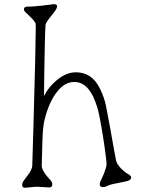

<svg xmlns="http://www.w3.org/2000/svg" viewBox="-20 -903 693 912"><path d="M153.3 -16.1 99.6 -11.2Q85.4 -11.2 85.4 -22.9Q85.4 -34.7 93 -45.4Q100.6 -56.2 109.4 -67.4Q133.3 -97.2 133.3 -117.2L138.7 -297.9Q149.9 -692.9 149.9 -770.5L149.4 -788.6Q149.4 -799.3 114.7 -832Q106.9 -839.4 100.3 -845.7Q93.8 -852.1 93.8 -859.4Q93.8 -871.6 111.8 -871.6Q129.9 -871.6 149.2 -873.3Q168.5 -875 185.5 -877Q232.9 -883.3 235.8 -883.3Q270 -883.3 228.5 -834Q197.3 -796.4 196.3 -785.4Q195.3 -774.4 194.6 -752.2Q193.8 -730 193.1 -699.2Q192.4 -668.5 191.7 -632.1Q190.9 -595.7 190.4 -560.5Q189 -456.1 189 -446.8Q210.9 -490.7 250 -522.5Q294.4 -559.6 340.3 -559.6Q417.5 -559.6 455.1 -481.4Q475.6 -439.5 483.4 -400.1Q491.2 -360.8 502 -302.2Q529.3 -147 532 -137.9Q534.7 -128.9 540.8 -120.1Q546.9 -111.3 554.7 -103Q573.2 -84.5 583.5 -79.1Q614.3 -64 596.2 -47.9Q589.8 -42.5 548.1 -35.2Q506.3 -27.8 495.1 -22Q479.5 -14.2 470.7 -14.2Q445.3 -14.2 458 -43.5L473.6 -78.1Q485.4 -109.4 485.8 -118.9Q486.3 -128.4 484.9 -140.9Q483.4 -153.3 481.2 -170.9Q479 -188.5 476.1 -209.7Q473.1 -231 469.7 -252Q452.1 -361.3 442.1 -392.8Q432.1 -424.3 422.6 -444.1Q413.1 -463.9 400.4 -479.5Q372.1 -513.7 333 -513.7Q287.1 -513.7 251 -466.8Q212.4 -418 191.9 -335Q182.6 -297.9 181.2 -224.6L178.2 -116.2Q178.2 -91.3 220.7 -45.9Q228.5 -37.1 228.5 -26.9Q228.5 -12.7 213.4 -12.7Z"/></svg>

Font: Snowburst One
Style: Regular
Weight: 400
Designer: Annet Stirling
Foundry: Annet Stirling
Version: Version 1.001